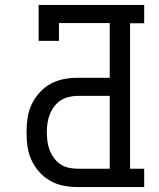

<svg xmlns="http://www.w3.org/2000/svg" viewBox="-20 -755 640 775"><path d="M293 0Q264 0 236 -5.5Q208 -11 183 -25Q158 -39 138.5 -61Q119 -83 107 -109Q95 -135 91 -163.5Q87 -192 87 -221Q87 -249 91 -277.5Q95 -306 107 -332Q119 -358 138.5 -380Q158 -402 183 -416Q208 -430 236 -435.5Q264 -441 293 -441H423V-662H218V-590H136V-735H562V-661H505V-74H562V0ZM293 -74H423V-368H293Q275 -368 257 -363.5Q239 -359 224 -349Q209 -339 198 -324Q187 -309 180.5 -292Q174 -275 171.5 -257Q169 -239 169 -221Q169 -202 171.5 -184Q174 -166 180.5 -149Q187 -132 198 -117Q209 -102 224 -92Q239 -82 257 -78Q275 -74 293 -74Z"/></svg>

Font: Iosevka Curly Slab Extended
Style: Regular
Weight: 400
Width: 7
Monospace: yes
Designer: Belleve Invis
Foundry: Belleve Invis
Version: Version 11.1.0; ttfautohint (v1.8.3)